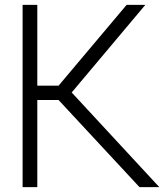

<svg xmlns="http://www.w3.org/2000/svg" viewBox="-20 -770 676 790"><path d="M554 0 221 -358.5H133.5V0H73V-750H133.5V-417.5H221L501 -750H578L275 -389.5L635.5 0Z"/></svg>

Font: Russisch Sans Light
Style: Regular
Weight: 300
Designer: Michael Sharanda (font) & Cristiano Sobral (main changes)
Foundry: Michael Sharanda
Version: Version 2.00;September 8, 2020;FontCreator 13.0.0.2681 64-bi